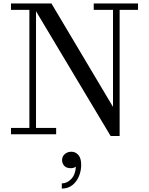

<svg xmlns="http://www.w3.org/2000/svg" viewBox="-20 -770 854 1101"><path d="M336 147.3Q336 127.3 351.4 113.7Q366.8 100.1 389.6 100.1Q413.2 100.1 429.4 118.7Q445.6 137.3 445.6 175.3Q445.6 209.3 432.8 240.5Q420 271.7 395.2 291.5Q370.4 311.3 334.4 311.3V281.7Q364 281.7 388.2 256.7Q412.4 231.7 415.2 185.7Q410.4 189.3 403 191.9Q395.6 194.5 386.4 194.5Q360.8 194.5 348.4 180.7Q336 166.9 336 147.3ZM43 -36.5H148.5V-713.5H43V-750H275L628 -157V-713.5H517.5V-750H771.5V-713.5H666V10H614.5L186.5 -705.5V-36.5H302V0H43Z"/></svg>

Font: Bodoni* 06pt
Style: Regular
Weight: 400
Version: Version 2.3